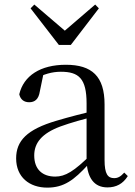

<svg xmlns="http://www.w3.org/2000/svg" viewBox="-20 -818 597 852"><path d="M189.7 14.6C264.3 14.6 308.6 -19.6 370.9 -87.1H394.5L385.8 -134.4C308.6 -57.1 269.3 -34.4 225.1 -34.4C169 -34.4 131.9 -65.8 131.9 -128.2C131.9 -183 164.6 -225.8 248.6 -257C293.6 -273.5 351.6 -289.3 404.8 -303.3V-327.7C351 -315.5 286.4 -298.9 230.9 -282.3C98.7 -243.6 51.6 -192.6 51.6 -115.1C51.6 -31.8 110.8 14.6 189.7 14.6ZM456.8 13.6C495.7 13.6 525.8 -2.3 547.1 -36.7L531.4 -52.1C514.8 -33.9 503 -27.5 486.4 -27.5C458.8 -27.5 444 -45.3 444 -107.7V-354.6C444 -479.1 388.2 -530.6 272.2 -530.6C159.1 -530.6 84.7 -481.7 65.5 -399.7C70.5 -376.8 86.1 -364.3 109.4 -364.3C134 -364.3 151.4 -376.9 156.8 -412.7L173.2 -491.9L129.7 -464.7C174.2 -489.6 211.7 -499.6 250 -499.6C329.2 -499.6 364.2 -470.1 364.2 -359V-99.7C368.7 -28.9 397.2 13.6 456.8 13.6ZM132.2 -797.8 115.7 -780.9 241.1 -618.7H294.3L418.7 -780.9L402.4 -797.8L240.3 -658.4H295.1Z"/></svg>

Font: Source Han Serif CN VF
Style: Regular
Weight: 250
Designer: Ryoko NISHIZUKA 西塚涼子 (kana & ideographs); Frank Grießhammer (Latin, Greek & Cyrillic); Wenlong ZHANG 张文龙 (bopomofo); San
Foundry: Adobe
Version: Version 2.002;hotconv 1.1.0;makeotfexe 2.6.0